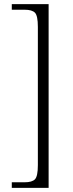

<svg xmlns="http://www.w3.org/2000/svg" viewBox="-20 -780 355 928"><path d="M37 128V101H99Q135 101 149 86.5Q163 72 163 18V-650Q163 -704 149 -718.5Q135 -733 99 -733H37V-760H215V128Z"/></svg>

Font: Noto Serif Tibetan ExtraLight
Style: Regular
Weight: 200
Designer: Monotype Design Team
Foundry: Monotype Imaging Inc.
Version: Version 2.103; ttfautohint (v1.8.4.7-5d5b)